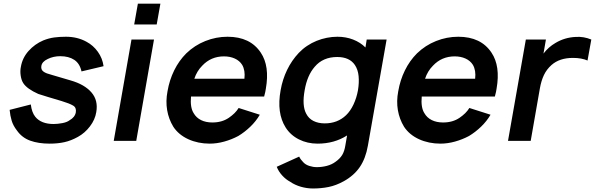

<svg xmlns="http://www.w3.org/2000/svg" viewBox="-20 -782 3303 1066"><path d="M432.5 -385.5Q423 -429.5 392.2 -449.8Q361.5 -470 314.5 -470Q276.5 -470 245 -454.5Q213 -439.5 209.5 -415.5Q208 -405 210.8 -397.8Q213.5 -390.5 221 -384.8Q228.5 -379 240.5 -374.5Q252.5 -370 270 -365.5L372 -335.5Q449 -313.5 487.5 -269.2Q526 -225 514.5 -159.5Q508 -118 479.5 -80.5Q451.5 -43.5 412.5 -22Q375 -1 338 7.2Q301 15.5 256 15.5Q193.5 15.5 147.8 -1Q102 -17.5 74 -57.5Q53 -84.5 44.8 -112Q36.5 -139.5 33.5 -172L151 -202Q156.5 -157.5 176 -133.5Q208.5 -93.5 278 -93.5Q289 -93.5 301.2 -94.8Q313.5 -96 326.5 -98.5Q352.5 -103.5 366.5 -114.5Q396 -131 401 -158.5Q405 -185 385.5 -196Q366.5 -207.5 322 -221L245 -244L192.5 -260.5Q130 -288.5 109.5 -320Q103.5 -329 100 -340Q96.5 -351 94.8 -363Q93 -375 93.2 -387.5Q93.5 -400 96 -411.5Q104.5 -461 138.5 -499Q173 -537.5 220 -557.5Q251 -570 280.8 -574Q310.5 -578 346 -578Q410 -578 460.5 -550Q498 -530 523.5 -494.2Q549 -458.5 555 -414.5Z M870.5 -761.5 850 -646H725L745.5 -761.5ZM835 -562.5 736.5 0H611.5L710 -562.5Z M1055 -154Q1069.5 -128.5 1096.2 -115.2Q1123 -102 1159 -102Q1212.5 -102 1250.5 -128Q1268 -140 1281.8 -153.5Q1295.5 -167 1305 -182.5L1422.5 -145Q1401.5 -109 1369.8 -78.5Q1338 -48 1303 -27Q1266.5 -7.5 1225.2 4Q1184 15.5 1144.5 15.5Q1079.5 15.5 1025.5 -9Q972 -33.5 942.5 -78Q916.5 -120.5 908 -170.5Q899.5 -220.5 910 -275Q920.5 -337 947 -391Q973.5 -445 1014 -485.5Q1060.5 -530.5 1120 -554.2Q1179.5 -578 1243.5 -578Q1369.5 -578 1428 -489.5Q1478 -415 1456 -289.5Q1455 -282.5 1452.8 -271.5Q1450.5 -260.5 1446.5 -246H1040.5Q1035 -185.5 1055 -154ZM1103 -417.5Q1073 -387.5 1059 -345H1337Q1342.5 -391 1324.5 -422Q1310 -445 1283.5 -457Q1257 -469 1223.5 -469Q1151.5 -469 1103 -417.5Z M2126.5 -562.5 2022.5 27Q2010 98 1977.8 145.2Q1945.5 192.5 1889 224Q1845.5 248 1804.2 256.2Q1763 264.5 1717.5 264.5Q1701 264.5 1683.8 262Q1666.5 259.5 1650.2 254.8Q1634 250 1619.2 243.2Q1604.5 236.5 1592.5 228Q1567 214.5 1546.8 192.2Q1526.5 170 1516.5 144L1641 87.5Q1648.5 103.5 1664 119Q1676.5 132.5 1697.2 139.2Q1718 146 1739 146Q1767.5 146 1795 138.8Q1822.5 131.5 1842.5 116.5Q1867.5 99 1880 78.2Q1892.5 57.5 1897.5 25L1907 -30Q1836 15.5 1743.5 15.5Q1686.5 15.5 1639.8 -8Q1593 -31.5 1566 -74Q1515 -154.5 1538 -281Q1548.5 -341 1574 -393.8Q1599.5 -446.5 1639 -488.5Q1660 -510.5 1685 -527.2Q1710 -544 1737.8 -555.2Q1765.5 -566.5 1794.8 -572.2Q1824 -578 1853.5 -578Q1900 -578 1940.2 -562.5Q1980.5 -547 2009 -518.5L2016 -562.5ZM1901.5 -142.5Q1925.5 -165.5 1942.8 -202.2Q1960 -239 1967.5 -281Q1974.5 -323.5 1971 -359.5Q1967.5 -395.5 1950.5 -421Q1920.5 -465.5 1852.5 -465.5Q1773 -465.5 1727.5 -411.5Q1685.5 -363.5 1671.5 -281Q1656 -195.5 1680 -151Q1693.5 -124 1720.2 -110.5Q1747 -97 1783 -97Q1854 -97 1901.5 -142.5Z M2336 -154Q2350.5 -128.5 2377.2 -115.2Q2404 -102 2440 -102Q2493.5 -102 2531.5 -128Q2549 -140 2562.8 -153.5Q2576.5 -167 2586 -182.5L2703.5 -145Q2682.5 -109 2650.8 -78.5Q2619 -48 2584 -27Q2547.5 -7.5 2506.2 4Q2465 15.5 2425.5 15.5Q2360.5 15.5 2306.5 -9Q2253 -33.5 2223.5 -78Q2197.5 -120.5 2189 -170.5Q2180.5 -220.5 2191 -275Q2201.5 -337 2228 -391Q2254.5 -445 2295 -485.5Q2341.5 -530.5 2401 -554.2Q2460.5 -578 2524.5 -578Q2650.5 -578 2709 -489.5Q2759 -415 2737 -289.5Q2736 -282.5 2733.8 -271.5Q2731.5 -260.5 2727.5 -246H2321.5Q2316 -185.5 2336 -154ZM2384 -417.5Q2354 -387.5 2340 -345H2618Q2623.5 -391 2605.5 -422Q2591 -445 2564.5 -457Q2538 -469 2504.5 -469Q2432.5 -469 2384 -417.5Z M3263 -562.5 3242 -446Q3209 -460.5 3161 -460.5Q3086.5 -460.5 3042 -421Q3015 -397 3000 -365.5Q2985 -334 2977.5 -291.5L2926.5 0H2800.5L2899.5 -562.5H3011L2997.5 -484.5Q3024.5 -520.5 3064 -543.5Q3115.5 -574.5 3177.5 -577Q3220.5 -580 3263 -562.5Z"/></svg>

Font: Russisch Sans
Style: Bold Italic
Weight: 700
Italic angle: -10°
Designer: Michael Sharanda (font) & Cristiano Sobral (main changes)
Foundry: Michael Sharanda
Version: Version 2.00;September 8, 2020;FontCreator 13.0.0.2681 64-bi